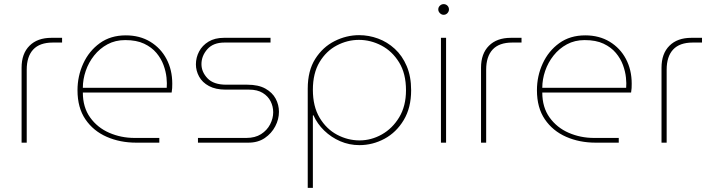

<svg xmlns="http://www.w3.org/2000/svg" viewBox="-20 -694 3450 934"><path d="M85 0V-365Q85 -433 123.5 -471.5Q162 -510 230 -510H282V-487H237Q173 -487 141.5 -453Q110 -419 110 -355V0Z M643 0Q564 0 499 -28.5Q434 -57 395.5 -113.5Q357 -170 357 -255Q357 -324 385 -385Q413 -446 465.5 -484Q518 -522 592 -522Q660 -522 711 -491Q762 -460 790 -407Q818 -354 818 -287Q818 -276 817.5 -265.5Q817 -255 815 -244H383Q383 -172 418.5 -122.5Q454 -73 511.5 -48Q569 -23 635 -23H755V0ZM383 -267H791Q793 -287 790 -316.5Q787 -346 775.5 -377.5Q764 -409 741 -436.5Q718 -464 681 -481.5Q644 -499 589 -499Q541 -499 503 -478.5Q465 -458 438 -424Q411 -390 397 -349Q383 -308 383 -267Z M943 0V-23H1178Q1221 -23 1250 -41.5Q1279 -60 1294 -89Q1309 -118 1309 -148Q1309 -176 1296.5 -201Q1284 -226 1258 -242Q1232 -258 1192 -258H1078Q1029 -258 996.5 -275.5Q964 -293 948.5 -321.5Q933 -350 933 -381Q933 -414 948.5 -443.5Q964 -473 994.5 -491.5Q1025 -510 1069 -510H1296V-487H1072Q1017 -487 988.5 -454.5Q960 -422 960 -382Q960 -344 989.5 -313Q1019 -282 1081 -282H1183Q1237 -282 1271 -263Q1305 -244 1321 -214Q1337 -184 1337 -150Q1337 -114 1319 -79.5Q1301 -45 1268 -22.5Q1235 0 1188 0Z M1727 -523Q1774 -523 1819 -506.5Q1864 -490 1900.5 -456.5Q1937 -423 1958.5 -372.5Q1980 -322 1980 -255Q1980 -170 1944 -110Q1908 -50 1850.5 -19Q1793 12 1728 12Q1679 12 1635 -7Q1591 -26 1557 -59Q1523 -92 1505 -133H1502V220H1477V-263Q1477 -350 1513.5 -407.5Q1550 -465 1607.5 -494Q1665 -523 1727 -523ZM1726 -500Q1670 -500 1618.5 -473Q1567 -446 1534.5 -392Q1502 -338 1502 -257Q1502 -176 1535 -121Q1568 -66 1620 -38.5Q1672 -11 1729 -11Q1786 -11 1837.5 -40Q1889 -69 1922 -123.5Q1955 -178 1955 -255Q1955 -336 1921.5 -390.5Q1888 -445 1835.5 -472.5Q1783 -500 1726 -500Z M2125 0V-510H2150V0ZM2138 -622Q2128 -622 2120 -630Q2112 -638 2112 -648Q2112 -659 2120 -666.5Q2128 -674 2138 -674Q2149 -674 2156.5 -666.5Q2164 -659 2164 -648Q2164 -638 2156.5 -630Q2149 -622 2138 -622Z M2320 0V-365Q2320 -433 2358.5 -471.5Q2397 -510 2465 -510H2517V-487H2472Q2408 -487 2376.5 -453Q2345 -419 2345 -355V0Z M2878 0Q2799 0 2734 -28.5Q2669 -57 2630.5 -113.5Q2592 -170 2592 -255Q2592 -324 2620 -385Q2648 -446 2700.5 -484Q2753 -522 2827 -522Q2895 -522 2946 -491Q2997 -460 3025 -407Q3053 -354 3053 -287Q3053 -276 3052.5 -265.5Q3052 -255 3050 -244H2618Q2618 -172 2653.5 -122.5Q2689 -73 2746.5 -48Q2804 -23 2870 -23H2990V0ZM2618 -267H3026Q3028 -287 3025 -316.5Q3022 -346 3010.5 -377.5Q2999 -409 2976 -436.5Q2953 -464 2916 -481.5Q2879 -499 2824 -499Q2776 -499 2738 -478.5Q2700 -458 2673 -424Q2646 -390 2632 -349Q2618 -308 2618 -267Z M3198 0V-365Q3198 -433 3236.5 -471.5Q3275 -510 3343 -510H3395V-487H3350Q3286 -487 3254.5 -453Q3223 -419 3223 -355V0Z"/></svg>

Font: MuseoModerno Thin
Style: Regular
Weight: 100
Designer: Pablo Cosgaya, Héctor Gatti, Marcela Romero, and the Authors of The MuseoModerno Project.
Foundry: Omnibus-Type Team
Version: Version 1.003